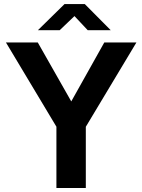

<svg xmlns="http://www.w3.org/2000/svg" viewBox="-20 -934 707 954"><path d="M657.8 -723 406.4 -304.1V0H260.3V-304.4L9.5 -723H167.7L334.1 -430.1L498.2 -723ZM415.7 -784.1 350 -854.1 276.8 -784.1H168.5L300.6 -913.8H401.3L530 -784.1Z"/></svg>

Font: Public Sans Thin
Style: Regular
Weight: 100
Designer: The Public Sans project authors (U.S. Web Design System). Libre Franklin designed by Pablo Impallari and Rodrigo Fuenzal
Version: Version 1.008